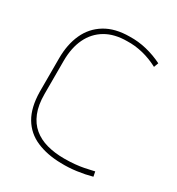

<svg xmlns="http://www.w3.org/2000/svg" viewBox="-132 -597 642 695"><g transform="rotate(30 189.0 -249.5)"><path d="M341 -459 348 -478Q316 -494 281 -502.5Q246 -511 211 -510Q150 -510 109 -485Q68 -460 48 -416Q28 -372 28 -314V-174Q29 -109 53 -68.5Q77 -28 121 -9Q165 10 223 11Q255 12 288 7.5Q321 3 350 -5L346 -25Q341 -24 330.5 -21.5Q320 -19 305 -16Q290 -13 269.5 -11Q249 -9 225 -9Q185 -9 152.5 -18Q120 -27 96.5 -46.5Q73 -66 60 -98Q47 -130 47 -176V-314Q47 -369 66 -408.5Q85 -448 121.5 -469.5Q158 -491 211 -491Q243 -492 276 -484Q309 -476 341 -459Z"/></g></svg>

Font: Advent Pro Thin
Style: Regular
Weight: 250
Version: Version 3.000